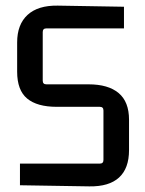

<svg xmlns="http://www.w3.org/2000/svg" viewBox="-20 -659 516 683"><path d="M145 -359H295Q365 -359 402 -328Q439 -297 439 -233V-125Q439 -60 403.5 -27.5Q368 5 298 4L51 0V-77H335Q348 -77 348 -90V-266Q348 -279 335 -279H182Q112 -279 76.5 -308.5Q41 -338 41 -404V-508Q41 -572 78 -606Q115 -640 185 -639L421 -635V-558H145Q132 -558 132 -545V-372Q132 -359 145 -359Z"/></svg>

Font: Gemunu Libre ExtraLight Medium
Style: Regular
Weight: 500
Version: Version 1.100